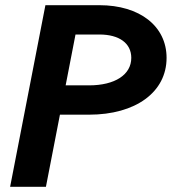

<svg xmlns="http://www.w3.org/2000/svg" viewBox="-20 -720 662 740"><path d="M19 0H157L211 -278H323C503 -278 622 -365 622 -497C622 -619 519 -700 363 -700H155ZM323 -391H233L271 -587H363C440 -587 486 -553 486 -497C486 -432 423 -391 323 -391Z"/></svg>

Font: Uncut Sans
Style: Bold Italic
Weight: 700
Italic angle: -11°
Designer: Kasper Nordkvist
Foundry: UNCUT.wtf
Version: Version 1.304;Glyphs 3.2 (3246)